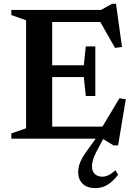

<svg xmlns="http://www.w3.org/2000/svg" viewBox="-20 -728 710 1008"><path d="M480.5 -484.5V-354V-224H430.5L420 -323.5H181V-385.5H420L430.5 -484.5ZM620.5 -481.5 584 -476.5 492 -638.5 531.5 -612.5H181V-676H510.5L568.5 -708H589ZM502.5 -37.5 607 -212 640.5 -207 600 35.5H576.5L518 0H181V-63.5H534ZM39.5 0V-27.5L117 -54.5V-621.5L39.5 -649V-676H254V0ZM499 44Q485 69.5 477 87.8Q469 106 466 119.8Q463 133.5 463 146Q463 171.5 477.8 185.5Q492.5 199.5 517 199.5Q532.5 199.5 548.5 192.2Q564.5 185 586 166L600.5 189.5Q580 215 560.8 230.5Q541.5 246 522 252.8Q502.5 259.5 480 259.5Q437 259.5 413.8 236.5Q390.5 213.5 390.5 176Q390.5 158.5 395.2 140.5Q400 122.5 413 99.5Q426 76.5 451 43.5L500.5 -25H536Z"/></svg>

Font: Newsreader 16pt SemiBold
Style: Regular
Weight: 600
Designer: Hugues Gentile
Foundry: Production Type
Version: Version 1.003